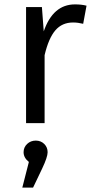

<svg xmlns="http://www.w3.org/2000/svg" viewBox="-20 -558 423 870"><path d="M319.8 -538.1Q349.6 -538.1 372.1 -532.2L356.9 -450.2Q333 -456.1 311 -456.1Q261.2 -456.1 230.7 -420.4Q200.2 -384.8 182.1 -308.1V0H98.1V-525.9H169.9L178.2 -416Q220.2 -538.1 319.8 -538.1ZM195.8 131.8Q195.8 153.8 170.9 206.1L129.9 292H81.1L110.8 175.8Q86.9 156.7 86.9 131.8Q86.9 109.4 103 94.2Q119.1 79.1 142.1 79.1Q165 79.1 180.4 94.2Q195.8 109.4 195.8 131.8Z"/></svg>

Font: Fira Sans Book
Style: Regular
Weight: 350
Designer: Carrois Corporate & Edenspiekermann AG
Foundry: Carrois Corporate GbR & Edenspiekermann AG
Version: Version 4.203;PS 004.203;hotconv 1.0.88;makeotf.lib2.5.64775